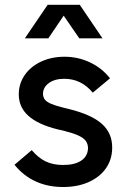

<svg xmlns="http://www.w3.org/2000/svg" viewBox="-20 -749 517 783"><path d="M39.1 -77.1 109.4 -136.7Q136.2 -105 166.5 -90.6Q196.8 -76.2 237.3 -76.2Q285.6 -76.2 312 -94.5Q338.4 -112.8 338.9 -145.5Q338.4 -163.1 329.3 -175Q320.3 -187 299.3 -196.5Q278.3 -206.1 240.2 -215.8L213.9 -221.7Q134.3 -241.7 95.5 -276.9Q56.6 -312 56.6 -364.3Q56.6 -407.7 80.8 -442.9Q105 -478 147.7 -497.8Q190.4 -517.6 243.2 -517.6Q298.3 -517.6 346.9 -494.6Q395.5 -471.7 428.7 -429.7L358.4 -371.1Q311.5 -427.7 242.2 -427.7Q203.6 -427.7 179.7 -410.6Q155.8 -393.6 155.3 -366.2Q155.8 -352.1 163.1 -342.8Q170.4 -333.5 187.7 -325.9Q205.1 -318.4 236.3 -310.5L263.7 -303.7Q354 -281.2 396 -243.4Q438 -205.6 437.5 -146.5Q437.5 -99.6 412.4 -63.2Q387.2 -26.9 341.8 -6.6Q296.4 13.7 237.3 13.7Q175.3 13.7 125.2 -9.3Q75.2 -32.2 39.1 -77.1ZM174.3 -729.5H305.2L397.9 -592.8H303.2L239.7 -685.1L177.2 -592.8H81.5Z"/></svg>

Font: Wanted Sans Medium
Style: Regular
Weight: 500
Designer: Original Design by Kil Hyung-jin and Kang Hanbin, Wanted Lab, Inc; Hangeul from Source Han Sans by Jang Soo-young and Ka
Foundry: Wanted Lab, Inc.
Version: Version 1.001